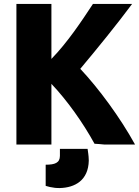

<svg xmlns="http://www.w3.org/2000/svg" viewBox="-20 -721 703 971"><path d="M663 10H508C495 8 471 7 458 6C400 -100 319 -214 240 -297V10H63V-701H240V-423C322 -507 394 -616 450 -701H648C574 -601 470 -473 386 -373C479 -274 587 -128 663 10ZM283 67V32H423C426 50 427 63 428 71C429 81 429 87 429 91C427 192 358 228 283 230C275 230 267 230 258 229C241 227 222 223 211 219V112C257 112 283 103 283 67Z"/></svg>

Font: Repo ExtraBold
Style: Bold
Weight: 700
Designer: Stefan Peev
Foundry: Context Ltd
Version: Version 1.502